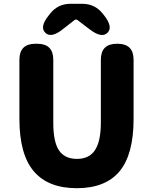

<svg xmlns="http://www.w3.org/2000/svg" viewBox="-20 -975 803 1009"><path d="M82 -350V-661Q82 -745 166 -745H176Q260 -745 260 -661V-331Q260 -228 290.5 -184Q321 -140 384 -140Q447 -140 477 -183Q510 -229 510 -331V-661Q510 -745 594 -745H598Q682 -745 682 -661V-350Q682 -163 608 -74.5Q534 14 383.5 14Q233 14 157.5 -75Q82 -164 82 -350ZM312 -823Q249 -772 218 -803Q187 -833 236 -894L243 -903Q284 -955 350 -955H413Q479 -955 520 -903L525 -897Q576 -833 545 -803Q515 -772 451 -821L388 -869Q379 -876 371 -869Z"/></svg>

Font: Resource Han Rounded KR Heavy
Style: Regular
Weight: 900
Designer: Cyano Hao (round all glyphs); Ryoko NISHIZUKA 西塚涼子 (kana, bopomofo & ideographs); Paul D. Hunt (Latin, Greek & Cyrillic)
Foundry: Cyano Hao
Version: 0.990